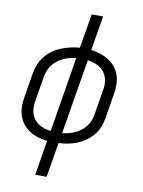

<svg xmlns="http://www.w3.org/2000/svg" viewBox="-100 -803 800 1076"><g transform="rotate(10 300.0 -265.0)"><path d="M177 205 210 6Q183 3 157 -4.5Q131 -12 109.5 -26Q88 -40 71.5 -60Q55 -80 46.5 -105Q38 -130 37.5 -157.5Q37 -185 42 -213L65 -353Q69 -379 79.5 -404.5Q90 -430 107.5 -451.5Q125 -473 148 -489.5Q171 -506 196.5 -516Q222 -526 248 -532Q274 -538 300 -540L333 -735H398L365 -538Q392 -535 418 -526.5Q444 -518 465.5 -504.5Q487 -491 503.5 -470.5Q520 -450 528.5 -425Q537 -400 537.5 -372.5Q538 -345 533 -317L510 -177Q506 -151 496 -125.5Q486 -100 468.5 -78.5Q451 -57 427.5 -40.5Q404 -24 379 -14Q354 -4 328 1Q302 6 275 7L242 205ZM220 -52 290 -479Q272 -477 253.5 -472.5Q235 -468 218 -460Q201 -452 185 -440Q169 -428 157.5 -412.5Q146 -397 139 -379.5Q132 -362 129 -343L106 -203Q103 -185 103 -166Q103 -147 108.5 -130Q114 -113 125 -98.5Q136 -84 151 -74.5Q166 -65 183.5 -59.5Q201 -54 220 -52ZM285 -51Q303 -53 321.5 -57.5Q340 -62 357 -70Q374 -78 390 -90Q406 -102 418 -117.5Q430 -133 436.5 -150.5Q443 -168 446 -187L469 -327Q473 -345 472.5 -364Q472 -383 466.5 -400Q461 -417 450 -431.5Q439 -446 424 -455.5Q409 -465 391.5 -470.5Q374 -476 356 -478Z"/></g></svg>

Font: Iosevka Slab LtExObl
Style: Regular
Weight: 300
Width: 7
Italic angle: -9°
Monospace: yes
Designer: Belleve Invis
Foundry: Belleve Invis
Version: Version 11.1.0; ttfautohint (v1.8.3)